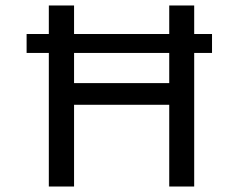

<svg xmlns="http://www.w3.org/2000/svg" viewBox="-20 -680 870 700"><path d="M158 0V-487H77V-556H158V-660H250V-556H597V-660H688V-556H753V-487H688V0H597V-298H250V0ZM250 -377H597V-487H250Z"/></svg>

Font: Bricolage Grotesque 12pt
Style: Regular
Weight: 400
Designer: Mathieu Triay
Foundry: Atelier Triay
Version: Version 1.001; ttfautohint (v1.8.4.7-5d5b);gftools[0.9.33.de